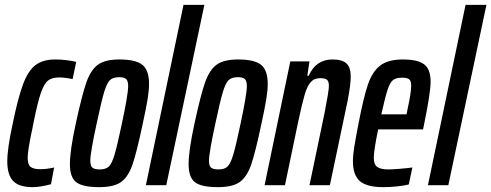

<svg xmlns="http://www.w3.org/2000/svg" viewBox="-20 -763 2024 791"><path d="M10 -98Q10 -151 32 -252Q54 -360 75 -416Q96 -472 126.5 -495Q157 -518 207 -518Q252 -518 294 -508L279 -437Q248 -444 224 -444Q195 -444 178.5 -431.5Q162 -419 148.5 -380.5Q135 -342 118 -257Q116 -249 114.5 -239Q113 -229 110 -218Q94 -140 94 -113Q94 -85 106 -75.5Q118 -66 146 -66Q173 -66 203 -73L190 -4Q145 8 115 8Q58 8 34 -17.5Q10 -43 10 -98Z M268 -87Q268 -142 292 -253Q318 -373 336 -424Q354 -475 383.5 -496.5Q413 -518 472 -518Q539 -518 566.5 -496Q594 -474 594 -417Q594 -391 588 -354Q582 -317 568 -253Q543 -134 525.5 -84Q508 -34 478.5 -13Q449 8 389 8Q321 8 294.5 -12Q268 -32 268 -87ZM482 -253Q494 -309 501 -350Q508 -391 508 -408Q508 -430 499.5 -437.5Q491 -445 471 -445Q445 -445 432.5 -432.5Q420 -420 409 -383.5Q398 -347 378 -253Q366 -198 359 -158Q352 -118 352 -101Q352 -79 361 -72Q370 -65 391 -65Q416 -65 428.5 -77Q441 -89 452 -126Q463 -163 482 -253Z M581 0 736 -743H822L665 0Z M757 -87Q757 -142 781 -253Q807 -373 825 -424Q843 -475 872.5 -496.5Q902 -518 961 -518Q1028 -518 1055.5 -496Q1083 -474 1083 -417Q1083 -391 1077 -354Q1071 -317 1057 -253Q1032 -134 1014.5 -84Q997 -34 967.5 -13Q938 8 878 8Q810 8 783.5 -12Q757 -32 757 -87ZM971 -253Q983 -309 990 -350Q997 -391 997 -408Q997 -430 988.5 -437.5Q980 -445 960 -445Q934 -445 921.5 -432.5Q909 -420 898 -383.5Q887 -347 867 -253Q855 -198 848 -158Q841 -118 841 -101Q841 -79 850 -72Q859 -65 880 -65Q905 -65 917.5 -77Q930 -89 941 -126Q952 -163 971 -253Z M1176 -510H1255L1246 -451H1252Q1281 -518 1350 -518Q1390 -518 1407.5 -501.5Q1425 -485 1425 -447Q1425 -415 1412 -347L1339 0H1255L1317 -297Q1335 -389 1335 -409Q1335 -428 1327 -434.5Q1319 -441 1299 -441Q1274 -441 1259.5 -424Q1245 -407 1235 -372.5Q1225 -338 1209 -264L1154 0H1070Z M1434 -98Q1434 -124 1439.5 -158Q1445 -192 1457 -254Q1478 -363 1496 -415.5Q1514 -468 1546.5 -493Q1579 -518 1640 -518Q1702 -518 1728 -497.5Q1754 -477 1754 -427Q1754 -382 1728 -255L1723 -230H1538Q1530 -192 1525 -161Q1520 -130 1520 -112Q1520 -85 1534.5 -75Q1549 -65 1580 -65Q1595 -65 1626 -67.5Q1657 -70 1679 -73L1664 -3Q1645 2 1615 5Q1585 8 1558 8Q1491 8 1462.5 -17Q1434 -42 1434 -98ZM1655 -292 1659 -313Q1674 -381 1674 -411Q1674 -430 1665.5 -436.5Q1657 -443 1637 -443Q1612 -443 1599.5 -433.5Q1587 -424 1577 -394Q1567 -364 1551 -292Z M1743 0 1898 -743H1984L1827 0Z"/></svg>

Font: Saira Ultra Condensed SemiBold
Style: Italic
Weight: 600
Width: 1
Italic angle: -12°
Designer: Hector Gatti with collaboration of the Omnibus-Type team
Foundry: Omnibus-Type
Version: Version 1.001; ttfautohint (v1.8)